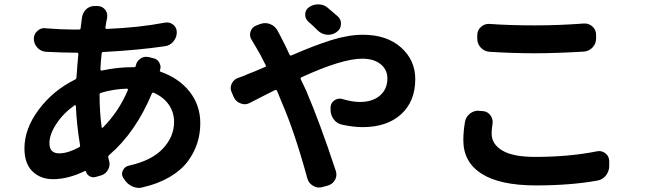

<svg xmlns="http://www.w3.org/2000/svg" viewBox="-20 -832 3040 901"><path d="M454.1 -396.5Q447.3 -394.5 447.3 -386.7Q447.3 -306.6 457 -235.4Q457 -233.4 459.5 -232.4Q461.9 -231.4 462.9 -233.4Q538.1 -309.6 580.1 -409.2Q581.1 -412.1 579.6 -414.1Q578.1 -416 575.2 -416Q512.7 -414.1 454.1 -396.5ZM257.8 -112.3Q297.9 -112.3 350.6 -140.6Q357.4 -143.6 355.5 -151.4Q339.8 -246.1 335.9 -335Q335.9 -336.9 334 -337.9Q332 -338.9 330.1 -337.9Q277.3 -300.8 244.6 -251Q211.9 -201.2 211.9 -160.2Q211.9 -112.3 257.8 -112.3ZM617.2 -523.4Q621.1 -544.9 638.7 -556.6Q651.4 -565.4 665 -565.4Q670.9 -565.4 676.8 -564.5L700.2 -558.6Q718.8 -554.7 727.5 -538.1Q733.4 -527.3 733.4 -516.6Q733.4 -509.8 730.5 -502.9Q728.5 -497.1 734.4 -495.1Q820.3 -464.8 870.1 -401.4Q919.9 -337.9 919.9 -253.9Q919.9 -204.1 905.3 -159.2Q890.6 -114.3 860.4 -73.7Q830.1 -33.2 776.4 -1.5Q722.7 30.3 650.4 46.9Q641.6 49.8 632.8 49.8Q617.2 49.8 601.6 43Q577.1 32.2 563.5 9.8L558.6 2.9Q552.7 -6.8 552.7 -16.6Q552.7 -24.4 556.6 -32.2Q565.4 -50.8 585 -54.7Q691.4 -78.1 744.1 -134.3Q796.9 -190.4 796.9 -259.8Q796.9 -304.7 772.5 -340.3Q748 -376 702.1 -396.5Q695.3 -399.4 692.4 -392.6Q616.2 -210 491.2 -103.5Q486.3 -98.6 488.3 -91.8Q489.3 -85.9 491.2 -80.1Q494.1 -71.3 494.1 -62.5Q494.1 -48.8 487.3 -36.1Q476.6 -15.6 454.1 -8.8L430.7 -2Q416 2.9 401.9 -4.4Q387.7 -11.7 383.8 -26.4Q381.8 -31.2 377.9 -29.3Q299.8 8.8 228.5 8.8Q169.9 8.8 132.3 -27.8Q94.7 -64.5 94.7 -135.7Q94.7 -227.5 161.6 -317.4Q228.5 -407.2 331.1 -458Q337.9 -460.9 338.9 -468.8Q343.8 -540 347.7 -578.1Q347.7 -585 340.8 -585H316.4Q276.4 -585 198.2 -588.9Q173.8 -589.8 157.2 -606.4Q138.7 -625 138.7 -650.4Q138.7 -671.9 155.3 -686.5Q169.9 -700.2 188.5 -700.2Q191.4 -700.2 194.3 -699.2Q268.6 -693.4 320.3 -693.4H350.6Q358.4 -693.4 358.4 -700.2L364.3 -746.1Q364.3 -746.1 364.3 -747.1Q367.2 -771.5 383.8 -788.1Q400.4 -803.7 422.9 -803.7Q423.8 -803.7 424.8 -803.7H439.5Q460.9 -802.7 474.6 -785.2Q483.4 -772.5 483.4 -757.8Q483.4 -752 482.4 -746.1Q478.5 -730.5 474.6 -703.1Q473.6 -700.2 475.6 -698.2Q477.5 -696.3 480.5 -696.3Q629.9 -702.1 752.9 -725.6Q758.8 -726.6 763.7 -726.6Q779.3 -726.6 792 -716.8Q809.6 -703.1 809.6 -680.7Q809.6 -656.2 793.9 -637.7Q778.3 -618.2 753.9 -615.2Q629.9 -596.7 464.8 -587.9Q458 -587.9 457 -581.1Q452.1 -534.2 451.2 -506.8Q451.2 -503.9 453.1 -502Q455.1 -500 458 -501Q531.2 -516.6 598.6 -516.6H609.4Q616.2 -516.6 617.2 -523.4Z M1565.4 -754.9Q1580.1 -741.2 1580.1 -721.7Q1580.1 -696.3 1560.5 -682.6L1559.6 -681.6Q1542 -668.9 1520.5 -668.9Q1517.6 -668.9 1514.6 -668.9Q1490.2 -670.9 1471.7 -688.5Q1447.3 -712.9 1426.8 -730.5Q1412.1 -744.1 1412.1 -763.7Q1412.1 -785.2 1429.7 -797.9Q1449.2 -811.5 1472.7 -811.5Q1473.6 -811.5 1474.6 -811.5Q1500 -811.5 1518.6 -794.9Q1542 -775.4 1565.4 -754.9ZM1161.1 -644.5Q1153.3 -656.2 1153.3 -668.9Q1153.3 -675.8 1155.3 -682.6Q1162.1 -704.1 1181.6 -711.9L1202.1 -719.7Q1213.9 -723.6 1224.6 -723.6Q1236.3 -723.6 1248 -718.8Q1270.5 -710 1282.2 -688.5Q1291 -671.9 1295.9 -663.1Q1321.3 -614.3 1338.9 -575.2Q1341.8 -569.3 1348.6 -572.3Q1453.1 -618.2 1534.2 -643.6Q1615.2 -668.9 1682.6 -668.9Q1794.9 -668.9 1861.8 -609.4Q1928.7 -549.8 1928.7 -460.9Q1928.7 -356.4 1862.3 -295.9Q1795.9 -235.4 1681.6 -235.4Q1637.7 -235.4 1585 -247.1Q1560.5 -252 1545.4 -272.9Q1530.3 -293.9 1531.2 -320.3V-329.1Q1532.2 -349.6 1549.8 -361.3Q1560.5 -369.1 1574.2 -369.1Q1580.1 -369.1 1586.9 -367.2Q1632.8 -353.5 1668.9 -353.5Q1727.5 -353.5 1762.7 -383.3Q1797.9 -413.1 1797.9 -464.8Q1797.9 -504.9 1766.1 -530.8Q1734.4 -556.6 1679.7 -556.6Q1585 -556.6 1395.5 -469.7Q1388.7 -466.8 1391.6 -460L1417 -406.2Q1482.4 -252.9 1555.7 -30.3Q1558.6 -21.5 1558.6 -12.7Q1558.6 0 1551.8 12.7Q1540 33.2 1517.6 39.1L1492.2 45.9Q1484.4 47.9 1476.6 47.9Q1461.9 47.9 1448.2 39.1Q1427.7 27.3 1421.9 3.9Q1363.3 -210.9 1302.7 -350.6L1280.3 -405.3Q1277.3 -412.1 1270.5 -409.2Q1245.1 -396.5 1202.6 -375Q1160.2 -353.5 1153.3 -349.6Q1140.6 -342.8 1127.9 -342.8Q1119.1 -342.8 1109.4 -346.7Q1086.9 -354.5 1077.1 -376L1067.4 -398.4Q1062.5 -408.2 1062.5 -418.9Q1062.5 -428.7 1067.4 -439.5Q1077.1 -460 1098.6 -466.8Q1127.9 -476.6 1140.6 -483.4Q1169.9 -494.1 1223.6 -517.6Q1230.5 -519.5 1226.6 -526.4Q1201.2 -578.1 1185.5 -603.5Q1175.8 -621.1 1161.1 -644.5Z M2277.3 -588.9Q2252.9 -590.8 2236.3 -608.4Q2219.7 -626 2219.7 -650.4V-667Q2219.7 -690.4 2237.3 -706.1Q2252.9 -719.7 2272.5 -719.7Q2275.4 -719.7 2277.3 -719.7Q2371.1 -712.9 2490.2 -712.9Q2603.5 -712.9 2719.7 -721.7Q2721.7 -721.7 2724.6 -721.7Q2744.1 -721.7 2759.8 -708Q2777.3 -692.4 2777.3 -668.9V-651.4Q2777.3 -627 2760.7 -609.4Q2744.1 -591.8 2719.7 -589.8Q2584 -582 2491.2 -582Q2388.7 -582 2277.3 -588.9ZM2162.1 -260.7Q2167 -285.2 2186.5 -299.8Q2204.1 -312.5 2224.6 -312.5Q2227.5 -312.5 2231.4 -311.5L2247.1 -310.5Q2268.6 -308.6 2282.2 -290Q2292 -275.4 2292 -258.8Q2292 -253.9 2291 -249Q2287.1 -225.6 2287.1 -205.1Q2287.1 -155.3 2337.4 -125.5Q2387.7 -95.7 2490.2 -95.7Q2651.4 -95.7 2782.2 -122.1Q2787.1 -123 2792 -123Q2807.6 -123 2821.3 -112.3Q2837.9 -99.6 2838.9 -77.1V-53.7Q2838.9 -28.3 2823.2 -8.3Q2807.6 11.7 2782.2 15.6Q2657.2 38.1 2495.1 38.1Q2326.2 38.1 2240.2 -16.6Q2154.3 -71.3 2154.3 -173.8Q2154.3 -214.8 2162.1 -260.7Z"/></svg>

Font: Gen Jyuu Gothic Bold
Style: Bold
Weight: 700
Designer: [Source Han Sans]
Ryoko NISHIZUKA  (kana & ideographs); Paul D. Hunt (Latin, Greek & Cyrillic); Wenlong ZHANG  (bopomofo
Version: Version 1.002.20150607